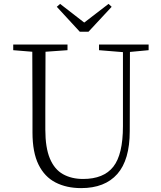

<svg xmlns="http://www.w3.org/2000/svg" viewBox="-20 -952 828 987"><path d="M289 -932 413 -836 538 -932 554 -917 435 -789H390L272 -917ZM489 -694V-723H744V-694L648 -685L647 -278Q647 -130 583 -57.5Q519 15 397 15Q322 15 265.5 -14Q209 -43 178 -106Q147 -169 147 -271V-387Q147 -539 146 -686L48 -694V-723H327V-694L214 -686Q213 -540 213 -387V-286Q213 -193 236.5 -137Q260 -81 304 -56.5Q348 -32 407 -32Q513 -32 562.5 -95Q612 -158 612 -303V-684Z"/></svg>

Font: Minh Nguyen ExtraLight
Style: Regular
Weight: 250
Designer: Ryoko NISHIZUKA 西塚涼子 (kana & ideographs); Frank Grießhammer (Latin, Greek & Cyrillic); Wenlong ZHANG 张文龙 (bopomofo); San
Foundry: Adobe
Version: Version 1.100;July 7, 2023;FontCreator 14.0.0.2814 64-bit